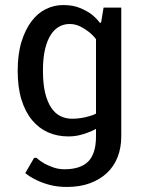

<svg xmlns="http://www.w3.org/2000/svg" viewBox="-20 -530 575 760"><path d="M360 -375Q347 -392 330 -405Q316 -416 297 -425.5Q278 -435 255 -435Q234 -435 215 -425Q196 -415 181.5 -393Q167 -371 158.5 -336Q150 -301 150 -250Q150 -197 159 -161Q168 -125 183.5 -102.5Q199 -80 220 -70Q241 -60 265 -60Q285 -60 302.5 -63Q320 -66 333 -70Q348 -74 360 -80ZM460 10Q460 55 445.5 92Q431 129 403 155Q375 181 335.5 195.5Q296 210 245 210Q207 210 177 202Q147 194 125 183Q99 171 80 155L115 95H125Q139 108 157 118Q172 126 192 133Q212 140 235 140Q299 140 329.5 109Q360 78 360 10V-20Q345 -11 327 -5Q312 1 292.5 5.5Q273 10 250 10Q207 10 170.5 -6Q134 -22 107 -54.5Q80 -87 65 -135.5Q50 -184 50 -250Q50 -316 65 -364.5Q80 -413 104.5 -445.5Q129 -478 161.5 -494Q194 -510 230 -510Q268 -510 295 -499Q322 -488 340 -475Q361 -459 375 -440H380L390 -500H460Z"/></svg>

Font: Scada
Style: Regular
Weight: 400
Designer: Jovanny Lemonad
Foundry: Jovanny Lemonad
Version: Version 3.005; ttfautohint (v0.91) -l 8 -r 50 -G 200 -x 0 -w